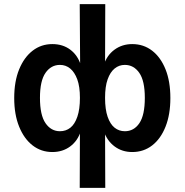

<svg xmlns="http://www.w3.org/2000/svg" viewBox="-20 -728 896 932"><path d="M367 184 368 -91H372Q357 -44 320.5 -17Q284 10 234 10Q180 10 138.5 -22Q97 -54 73 -113Q49 -172 49 -252Q49 -333 73 -391.5Q97 -450 138.5 -482Q180 -514 234 -514Q285 -514 321 -487Q357 -460 372 -413H369L367 -708H491L490 -413H484Q499 -460 536 -487Q573 -514 622 -514Q677 -514 718.5 -482Q760 -450 783.5 -391.5Q807 -333 807 -252Q807 -172 783.5 -113Q760 -54 718.5 -22Q677 10 622 10Q573 10 536.5 -17Q500 -44 484 -91H490L491 184ZM271 -91Q300 -91 321.5 -108Q343 -125 355.5 -161.5Q368 -198 368 -253Q368 -308 355 -343Q342 -378 320.5 -395.5Q299 -413 271 -413Q228 -413 201 -374.5Q174 -336 174 -253Q174 -169 201 -130Q228 -91 271 -91ZM586 -91Q630 -91 656.5 -130Q683 -169 683 -253Q683 -336 656 -374.5Q629 -413 586 -413Q558 -413 536.5 -395.5Q515 -378 502.5 -343Q490 -308 490 -253Q490 -197 502.5 -161Q515 -125 536.5 -108Q558 -91 586 -91Z"/></svg>

Font: Nunitoga
Style: Bold
Weight: 700
Designer: Vernon Adams
Foundry: Vernon Adams
Version: Version 1.0